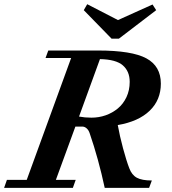

<svg xmlns="http://www.w3.org/2000/svg" viewBox="-51 -907 832 927"><path d="M487.8 -720.2 353.5 -857.9 370.1 -886.7 518.6 -810.1 685.5 -885.3 703.1 -857.9 522.9 -720.2ZM-31.2 0 -17.6 -38.6H78.1L292.5 -627H168.9L182.1 -663.1H422.4Q585.9 -663.1 655.8 -625.2Q725.6 -587.4 725.6 -503.4Q725.6 -424.3 671.6 -372.3Q617.7 -320.3 517.6 -303.2Q526.9 -251 543 -191.2Q559.1 -131.3 573.2 -94.7Q585.4 -62 609.9 -48.8Q634.3 -35.6 682.1 -35.6L668.9 0H454.6Q424.8 -139.2 381.8 -264.2Q377 -278.8 367.2 -287.4Q357.4 -295.9 346.2 -295.9H313L218.8 -38.6H314.5L300.8 0ZM575.2 -511.7Q575.2 -562.5 542.2 -591.3Q509.3 -620.1 431.6 -621.6L330.6 -344.2Q358.4 -338.9 390.6 -338.9Q426.3 -338.9 459 -350.3Q491.7 -361.8 517.8 -383.3Q543.9 -404.8 559.6 -438Q575.2 -471.2 575.2 -511.7Z"/></svg>

Font: Elstob 8pt
Style: Bold Italic
Weight: 700
Italic angle: -20°
Designer: Peter S. Baker
Version: Version 1.015